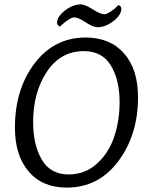

<svg xmlns="http://www.w3.org/2000/svg" viewBox="-20 -845 668 875"><path d="M284 10Q173 10 110.5 -63.5Q48 -137 48 -263Q48 -438 137.5 -556Q227 -674 370 -674Q482 -674 545.5 -601.5Q609 -529 609 -402Q609 -230 519 -110Q429 10 284 10ZM362 -612Q256 -612 193.5 -518Q131 -424 131 -288Q131 -185 170.5 -117.5Q210 -50 293 -50Q367 -50 421 -98.5Q475 -147 500 -220.5Q525 -294 525 -381Q525 -480 485.5 -546Q446 -612 362 -612ZM455 -780Q466 -780 485.5 -793Q505 -806 520 -822Q533 -817 533 -805Q533 -777 497 -749Q461 -721 425 -721Q404 -721 370 -743.5Q336 -766 318 -766Q299 -766 253 -724Q240 -730 240 -741Q240 -769 276 -797Q312 -825 349 -825Q367 -825 402.5 -802.5Q438 -780 455 -780Z"/></svg>

Font: Overlock
Style: Italic
Weight: 400
Designer: Dario Muhafara
Foundry: Dario Manuel Muhafara
Version: Version 1.002